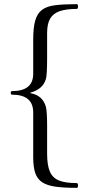

<svg xmlns="http://www.w3.org/2000/svg" viewBox="-20 -749 423 925"><path d="M349 156Q289 156 248.5 150.5Q208 145 184 129.5Q160 114 150 85Q140 56 140 9V-207Q140 -250 114.5 -271.5Q89 -293 37 -293Q32 -293 32 -302Q32 -310 37 -310Q89 -310 114.5 -331Q140 -352 140 -394V-559Q140 -617 150 -651Q160 -685 183 -702Q206 -719 247 -724Q288 -729 349 -729Q356 -729 356 -718Q356 -706 349 -706Q300 -706 268.5 -695.5Q237 -685 222 -660Q207 -635 207 -590V-471Q207 -429 205.5 -403Q204 -377 201 -368Q194 -344 175.5 -327.5Q157 -311 127 -303V-300Q185 -290 201 -235Q204 -223 205.5 -200Q207 -177 207 -143V-8Q207 46 220 77Q233 108 264 120.5Q295 133 349 133Q356 133 356 145Q356 156 349 156Z"/></svg>

Font: Junicode VF
Style: Regular
Weight: 400
Designer: Peter S. Baker
Version: Version 2.213